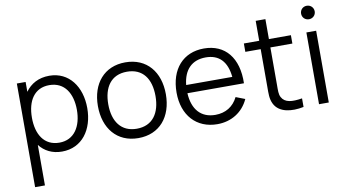

<svg xmlns="http://www.w3.org/2000/svg" viewBox="-89 -958 2581 1423"><g transform="rotate(-10 1201.0 -247.0)"><path d="M69.5 240H143.5V-64.5C182.5 -15 239 15 312.5 15C464 15 552 -108.5 552 -270.5C552 -431.5 463.5 -555 315.5 -555C235.5 -555 175 -521.5 135.5 -466V-540H69.5ZM305 -53.5C190 -53.5 135.5 -145.5 135.5 -270.5C135.5 -397.5 191 -486.5 303.5 -486.5C419.5 -486.5 474 -392.5 474 -270.5C474 -147.5 417.5 -53.5 305 -53.5Z M887.5 15C1047.5 15 1143.5 -100.5 1143.5 -270.5C1143.5 -437.5 1049.5 -555 887.5 -555C729.5 -555 632 -440.5 632 -270.5C632 -103 726.5 15 887.5 15ZM887.5 -55.5C770.5 -55.5 710 -140.5 710 -270.5C710 -396.5 766.5 -484.5 887.5 -484.5C1006.5 -484.5 1065.5 -400.5 1065.5 -270.5C1065.5 -143 1007.5 -55.5 887.5 -55.5Z M1482 15C1586.5 15 1674 -38.5 1717 -133L1648.5 -159.5C1615 -92 1556 -55.5 1479 -55.5C1371.5 -55.5 1308.5 -126 1302 -249.5H1727.5C1733 -440 1639 -555 1479 -555C1323 -555 1223.5 -444.5 1223.5 -267.5C1223.5 -96.5 1324.5 15 1482 15ZM1481 -487.5C1581.5 -487.5 1639 -427.5 1650.5 -311H1303.5C1315 -424.5 1377 -487.5 1481 -487.5Z M2132 0V-64.5C2054.5 -52 2001.5 -56.5 1977.5 -101.5C1964.5 -124.5 1966.5 -153 1966.5 -198.5V-477H2132V-540H1966.5V-690H1893.5V-540H1778V-477H1893.5V-195.5C1893.5 -142.5 1891 -104 1910.5 -64.5C1946 7.5 2040.5 19 2132 0Z M2285 -633C2314 -633 2336.5 -655 2336.5 -683.5C2336.5 -712.5 2314 -734.5 2285 -734.5C2256 -734.5 2234 -712.5 2234 -683.5C2234 -655 2256 -633 2285 -633ZM2248.5 0H2322V-540H2248.5Z"/></g></svg>

Font: Hauora
Style: Regular
Weight: 400
Designer: Mikhail Sharanda
Foundry: WCYS & Co.
Version: Version 1.010